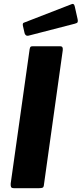

<svg xmlns="http://www.w3.org/2000/svg" viewBox="-20 -984 427 1004"><path d="M296 -742Q311 -742 308 -720L210 -20Q209 -6 203.5 -3Q198 0 184 0H53Q40 0 37.5 -7Q35 -14 36 -25L135 -727Q137 -737 140 -739.5Q143 -742 150 -742ZM371 -950 386 -883Q388 -874 386 -868.5Q384 -863 371 -860L131 -798Q121 -795 115 -800Q109 -805 108 -813L100 -848Q97 -862 104 -865L354 -962Q359 -965 364 -962.5Q369 -960 371 -950Z"/></svg>

Font: Libre Franklin
Style: Bold Italic
Weight: 700
Italic angle: -8°
Designer: Pablo Impallari, Rodrigo Fuenzalida, Nhung Nguyen
Foundry: Impallari Type
Version: Version 3.000